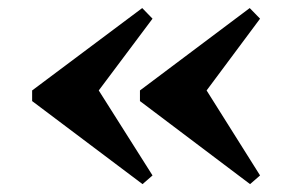

<svg xmlns="http://www.w3.org/2000/svg" viewBox="-20 -450 719 481"><path d="M605.6 -429.8 631.5 -403.2 497.6 -223.4 631.5 -10.5 606.5 11.3 330.6 -196.8V-223.4ZM336.3 -429.8 362.1 -403.2 227.4 -223.4 362.1 -10.5 337.1 11.3 60.5 -196.8V-223.4Z"/></svg>

Font: Playfair 9pt Black
Style: Regular
Weight: 900
Designer: Claus Eggers Sørensen
Foundry: Claus Eggers Sørensen
Version: Version 2.203